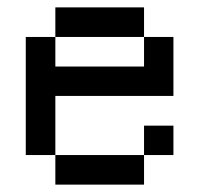

<svg xmlns="http://www.w3.org/2000/svg" viewBox="-20 -500 540 520"><path d="M370.1 0H129.9V-80.1H370.1ZM449.7 -80.1H370.1V-159.7H449.7ZM370.1 -399.9H129.9V-480H370.1ZM449.7 -240.2H129.9V-80.1H49.8V-399.9H129.9V-319.8H370.1V-399.9H449.7Z"/></svg>

Font: W95FA
Style: Regular
Weight: 400
Designer: FontsArena.com
Foundry: Alina Sava
Version: Version 1.002;Fontself Maker 3.4.0